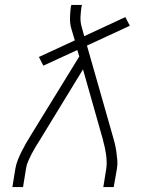

<svg xmlns="http://www.w3.org/2000/svg" viewBox="-20 -755 640 775"><path d="M30 0 42 -74Q45 -92 52 -109.5Q59 -127 67.5 -144Q76 -161 85.5 -177.5Q95 -194 105 -210L300 -527L292 -553L155 -490L137 -525L282 -592L268 -639Q262 -659 262.5 -682Q263 -705 266 -728L268 -735H311L309 -728Q306 -708 305 -687.5Q304 -667 309 -649L320 -609L486 -686L504 -651L331 -571L434 -210Q439 -194 443 -177.5Q447 -161 449.5 -144Q452 -127 453.5 -109Q455 -91 452 -74L439 0H397L409 -74Q411 -88 410.5 -103Q410 -118 408 -132Q406 -146 403 -160Q400 -174 396 -188V-190Q395 -192 394.5 -194.5Q394 -197 393 -200L315 -475L141 -190Q132 -176 123.5 -162Q115 -148 107.5 -133.5Q100 -119 93.5 -104Q87 -89 85 -74L73 0Z"/></svg>

Font: Iosevka Curly XLtEx
Style: Italic
Weight: 200
Width: 7
Italic angle: -9°
Monospace: yes
Designer: Belleve Invis
Foundry: Belleve Invis
Version: Version 11.1.0; ttfautohint (v1.8.3)